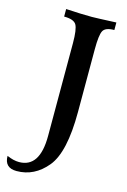

<svg xmlns="http://www.w3.org/2000/svg" viewBox="-201 -757 715 1084"><g transform="rotate(15 156.5 -215.0)"><path d="M10.7 262.7Q-60.1 262.7 -60.1 192.9Q-21.5 210 10.7 210Q131.8 210 131.8 25.4V-517.1Q131.8 -598.1 116.7 -623.8Q101.6 -649.4 44.9 -649.4V-693.4Q135.7 -688 196.3 -688Q221.2 -688 338.4 -693.4V-649.4Q286.6 -649.4 273.2 -624.3Q259.8 -599.1 259.8 -516.1V-148.4Q259.8 86.9 187.3 174.8Q114.7 262.7 10.7 262.7Z"/></g></svg>

Font: Kelvinch
Style: Bold
Weight: 700
Designer: Paul James Miller
Foundry: High-Logic / Made with FontCreator
Version: Version 3.501;March 28, 2021;FontCreator 13.0.0.2683 64-bit